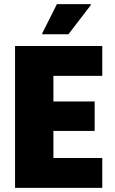

<svg xmlns="http://www.w3.org/2000/svg" viewBox="-20 -911 559 931"><path d="M53 0V-688H476V-543H239V-419H439V-276H239V-145H476V0ZM185 -745V-750L256 -891H420V-886L312 -745Z"/></svg>

Font: Saira Semi Condensed ExtraBold
Style: Regular
Weight: 800
Width: 4
Designer: Hector Gatti with collaboration of the Omnibus-Type team
Foundry: Omnibus-Type
Version: Version 1.001; ttfautohint (v1.8)